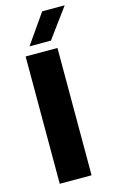

<svg xmlns="http://www.w3.org/2000/svg" viewBox="-121 -826 520 874"><g transform="rotate(-15 139.5 -389.5)"><path d="M47 0V-600H197V0ZM76 -640 173 -779H279L177 -640Z"/></g></svg>

Font: Big Shoulders Stencil Text Black
Style: Regular
Weight: 900
Designer: Patric King
Foundry: XO Type Co
Version: Version 1.000